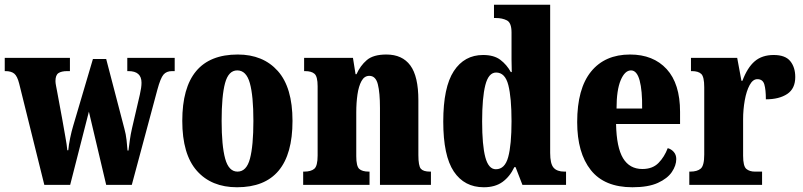

<svg xmlns="http://www.w3.org/2000/svg" viewBox="-25 -780 3388 810"><path d="M56 -427Q48 -459 35 -469.5Q22 -480 -2 -480H-5V-536H270V-480H259Q234 -480 221.5 -471.5Q209 -463 209 -438Q209 -430 211.5 -417.5Q214 -405 216 -394L238 -275Q244 -239 250.5 -204Q257 -169 259 -146H263Q265 -169 271 -198Q277 -227 284 -250L367 -531H423L500 -236Q506 -215 509 -188.5Q512 -162 513 -145H517Q520 -168 523 -190.5Q526 -213 532 -239L565 -381Q572 -411 572 -431Q572 -480 517 -480H512V-536H712V-480H701Q677 -480 664.5 -465Q652 -450 639 -402L531 0H423L350 -309L271 0H162Z M975 10Q867 10 805.5 -59.5Q744 -129 744 -270Q744 -550 978 -550Q1085 -550 1147 -480.5Q1209 -411 1209 -270Q1209 10 975 10ZM977 -56Q1015 -56 1029.5 -110.5Q1044 -165 1044 -270Q1044 -376 1029 -429.5Q1014 -483 976 -483Q939 -483 924.5 -429.5Q910 -376 910 -270Q910 -165 925 -110.5Q940 -56 977 -56Z M1254 0V-56H1258Q1287 -56 1301 -68Q1315 -80 1315 -124V-416Q1315 -457 1302 -468.5Q1289 -480 1262 -480H1258V-536H1464L1475 -467H1479Q1495 -503 1522.5 -526.5Q1550 -550 1605 -550Q1672 -550 1706 -504Q1740 -458 1740 -357V-126Q1740 -80 1750.5 -68Q1761 -56 1789 -56H1793V0H1578V-325Q1578 -389 1569 -424.5Q1560 -460 1533 -460Q1512 -460 1500 -438Q1488 -416 1483 -381Q1478 -346 1478 -306V-121Q1478 -79 1490.5 -67.5Q1503 -56 1531 -56H1534V0Z M2016 10Q1934 10 1889.5 -56.5Q1845 -123 1845 -267Q1845 -412 1889.5 -480Q1934 -548 2013 -548Q2059 -548 2086 -527.5Q2113 -507 2130 -476H2134Q2133 -499 2133 -529Q2133 -559 2133 -588V-643Q2133 -684 2113.5 -694Q2094 -704 2067 -704H2059V-760H2296V-135Q2296 -89 2310.5 -72.5Q2325 -56 2356 -56H2363V0H2179L2150 -75H2145Q2126 -35 2095 -12.5Q2064 10 2016 10ZM2067 -66Q2105 -66 2119 -117.5Q2133 -169 2133 -269Q2133 -368 2119.5 -421Q2106 -474 2068 -474Q2036 -474 2022.5 -421Q2009 -368 2009 -268Q2009 -167 2022.5 -116.5Q2036 -66 2067 -66Z M2643 10Q2525 10 2467.5 -62.5Q2410 -135 2410 -265Q2410 -406 2468.5 -478Q2527 -550 2633 -550Q2731 -550 2787.5 -488.5Q2844 -427 2844 -308V-257H2574Q2576 -158 2603.5 -112.5Q2631 -67 2685 -67Q2728 -67 2753 -92.5Q2778 -118 2792 -155Q2807 -151 2817.5 -139Q2828 -127 2828 -109Q2828 -82 2809.5 -54.5Q2791 -27 2750.5 -8.5Q2710 10 2643 10ZM2684 -322Q2685 -398 2673.5 -440.5Q2662 -483 2637 -483Q2611 -483 2593.5 -441.5Q2576 -400 2576 -322Z M2883 0V-56H2887Q2916 -56 2931 -68.5Q2946 -81 2946 -128V-412Q2946 -456 2933.5 -468Q2921 -480 2894 -480H2890V-536H3085L3103 -439H3107Q3128 -495 3159 -521.5Q3190 -548 3239 -548Q3288 -548 3309 -522Q3330 -496 3330 -455Q3330 -406 3296 -383.5Q3262 -361 3206 -361Q3206 -402 3199.5 -424Q3193 -446 3170 -446Q3151 -446 3137.5 -421Q3124 -396 3117 -357Q3110 -318 3110 -277V-123Q3110 -79 3123.5 -67.5Q3137 -56 3160 -56H3190V0Z"/></svg>

Font: Noto Serif Lao ExtraCondensed Black
Style: Regular
Weight: 900
Width: 2
Designer: Monotype Design Team
Foundry: Monotype Imaging Inc.
Version: Version 2.003; ttfautohint (v1.8.4.7-5d5b)